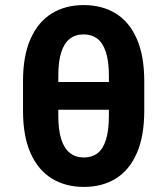

<svg xmlns="http://www.w3.org/2000/svg" viewBox="-20 -734 665 764"><path d="M492.7 -297.4H141.9V-407.6H492.7ZM313.8 9.8Q240.9 9.8 186.4 -23.5Q131.9 -56.8 101.7 -124.4Q71.6 -191.9 71.6 -292.4V-412.1Q71.6 -512 101.7 -579.7Q131.9 -647.4 186.1 -680.6Q240.4 -713.8 312.8 -713.8Q386 -713.8 440 -680.8Q494 -647.9 524 -580.2Q554 -512.5 554 -412.1V-292.4Q554 -191.9 524.3 -124.4Q494.6 -56.8 440.8 -23.5Q387.1 9.8 313.8 9.8ZM312.8 -597.1Q279.9 -597.1 257.5 -579.5Q235 -561.8 223.5 -525.5Q212 -489.3 212 -433.2V-273.9Q212 -216.7 223.7 -180Q235.4 -143.3 258.1 -125.4Q280.8 -107.4 313.8 -107.4Q345.9 -107.4 367.9 -124.1Q389.9 -140.7 401.6 -177.9Q413.3 -215 413.3 -273.9V-433.2Q413.3 -490.9 401.1 -527.5Q388.9 -564 366.7 -580.6Q344.5 -597.1 312.8 -597.1Z"/></svg>

Font: Pretendard Std Variable
Style: Regular
Weight: 400
Designer: Base glyphs from Inter by Rasmus Andersson; Hangeul glyphs from Noto Sans CJK(Source Han Sans) by Jang Soo-young and Kan
Foundry: Kil Hyung-jin
Version: Version 1.309;Glyphs 3.2 (3225)